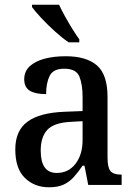

<svg xmlns="http://www.w3.org/2000/svg" viewBox="-20 -786 573 816"><path d="M188 10Q127 10 86 -29.5Q45 -69 45 -151Q45 -231 97 -269Q149 -307 254 -311L331 -314V-373Q331 -427 317.5 -460.5Q304 -494 253 -494Q206 -494 191 -463.5Q176 -433 176 -386Q130 -386 106.5 -400.5Q83 -415 83 -449Q83 -483 106.5 -504.5Q130 -526 169.5 -536.5Q209 -547 259 -547Q347 -547 392 -508Q437 -469 437 -374V-116Q437 -74 449.5 -59Q462 -44 494 -44H497V0H355L339 -82H331Q312 -54 293.5 -33.5Q275 -13 250.5 -1.5Q226 10 188 10ZM221 -51Q271 -51 301 -90Q331 -129 331 -191V-271L278 -268Q208 -264 180.5 -233.5Q153 -203 153 -146Q153 -51 221 -51ZM272 -606Q245 -624 213.5 -652.5Q182 -681 155 -710Q128 -739 116 -756V-766H231Q241 -744 256 -717Q271 -690 287 -664Q303 -638 317 -619V-606Z"/></svg>

Font: Noto Serif Tamil SemiCondensed Medium
Style: Italic
Weight: 500
Width: 4
Italic angle: -12°
Designer: Indian Type Foundry, Tom Grace, and the Monotype Design Team
Foundry: Monotype Imaging Inc.
Version: Version 2.003; ttfautohint (v1.8.4.7-5d5b)